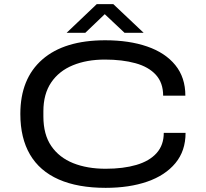

<svg xmlns="http://www.w3.org/2000/svg" viewBox="-20 -893 991 925"><path d="M489 12Q355 12 263 -28.5Q171 -69 124.5 -148.5Q78 -228 78 -344Q78 -514 184 -606.5Q290 -699 487 -699Q602 -699 689 -669Q776 -639 824.5 -579.5Q873 -520 873 -432H766Q766 -494 731 -532.5Q696 -571 632.5 -588.5Q569 -606 485 -606Q398 -606 331 -578.5Q264 -551 226.5 -495.5Q189 -440 189 -357V-332Q189 -245 227 -189.5Q265 -134 332.5 -107Q400 -80 489 -80Q574 -80 637 -98.5Q700 -117 734.5 -155.5Q769 -194 769 -253H874Q874 -166 825 -107Q776 -48 689.5 -18Q603 12 489 12ZM301 -735 446 -873H526L672 -735H580L461 -847H508L391 -735Z"/></svg>

Font: Archivo Expanded
Style: Regular
Weight: 400
Width: 7
Designer: Hector Gatti
Foundry: Omnibus-Type
Version: Version 2.001